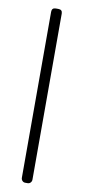

<svg xmlns="http://www.w3.org/2000/svg" viewBox="-93 -765 397 892"><g transform="rotate(10 105.5 -319.0)"><path d="M95 -730H107Q126 -730 126 -711V72Q126 80 120.5 86Q115 92 107 92H95Q87 92 81.5 86Q76 80 76 72V-711Q76 -730 95 -730Z"/></g></svg>

Font: Text Me One
Style: Regular
Weight: 400
Designer: Julia Petretta
Foundry: Julia Petretta
Version: Version 1.003